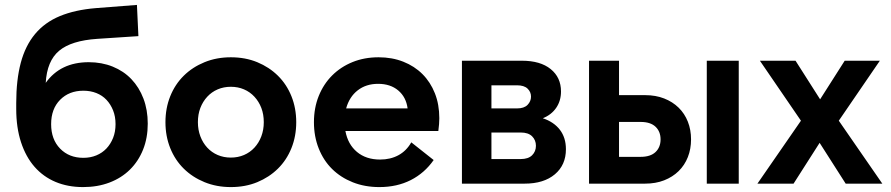

<svg xmlns="http://www.w3.org/2000/svg" viewBox="-20 -747 3625 781"><path d="M318 14Q256 14 206 -7Q156 -28 120.5 -68.5Q85 -109 65.5 -168.5Q46 -228 46 -304V-328Q46 -422 64.5 -491.5Q83 -561 122.5 -608.5Q162 -656 223.5 -681.5Q285 -707 370 -714L537 -727L543 -600L376 -589Q270 -582 220.5 -540.5Q171 -499 166 -410Q226 -494 341 -494Q394 -494 438.5 -476Q483 -458 514.5 -425Q546 -392 563.5 -346Q581 -300 581 -244Q581 -186 562 -138.5Q543 -91 508.5 -57Q474 -23 425.5 -4.5Q377 14 318 14ZM319 -105Q348 -105 372 -115Q396 -125 413 -143Q430 -161 440 -186Q450 -211 450 -242Q450 -273 440 -298Q430 -323 413 -341Q396 -359 372 -368.5Q348 -378 319 -378Q261 -378 224.5 -341Q188 -304 188 -242Q188 -180 224.5 -142.5Q261 -105 319 -105Z M919 14Q861 14 812 -6Q763 -26 727.5 -61Q692 -96 672.5 -144.5Q653 -193 653 -250Q653 -307 672.5 -355.5Q692 -404 727.5 -439Q763 -474 812 -494Q861 -514 919 -514Q978 -514 1026.5 -494Q1075 -474 1110.5 -439Q1146 -404 1165.5 -355.5Q1185 -307 1185 -250Q1185 -193 1165.5 -144.5Q1146 -96 1110.5 -61Q1075 -26 1026.5 -6Q978 14 919 14ZM919 -106Q948 -106 972.5 -116.5Q997 -127 1015 -146.5Q1033 -166 1043 -192.5Q1053 -219 1053 -250Q1053 -282 1043 -308Q1033 -334 1015 -353.5Q997 -373 972.5 -383.5Q948 -394 919 -394Q890 -394 865.5 -383.5Q841 -373 823 -353.5Q805 -334 795 -308Q785 -282 785 -250Q785 -219 795 -192.5Q805 -166 823 -146.5Q841 -127 865.5 -116.5Q890 -106 919 -106Z M1523 14Q1464 14 1415 -5.5Q1366 -25 1331 -59.5Q1296 -94 1276.5 -143Q1257 -192 1257 -250Q1257 -308 1276.5 -356.5Q1296 -405 1331 -440Q1366 -475 1414 -494.5Q1462 -514 1520 -514Q1575 -514 1620.5 -496Q1666 -478 1698.5 -445.5Q1731 -413 1749 -367.5Q1767 -322 1767 -266Q1767 -255 1766 -242Q1765 -229 1763 -214H1385Q1395 -160 1432 -129Q1469 -98 1526 -98Q1568 -98 1600.5 -115.5Q1633 -133 1653 -168L1744 -96Q1707 -43 1651 -14.5Q1595 14 1523 14ZM1518 -406Q1469 -406 1435 -379.5Q1401 -353 1388 -306H1638Q1632 -352 1600 -379Q1568 -406 1518 -406Z M1859 -500H2103Q2178 -500 2220 -466Q2262 -432 2262 -375Q2262 -337 2242.5 -308.5Q2223 -280 2188 -266Q2233 -251 2257.5 -219Q2282 -187 2282 -140Q2282 -76 2237 -38Q2192 0 2114 0H1859ZM2083 -306Q2112 -306 2126 -320.5Q2140 -335 2140 -354Q2140 -373 2126 -386.5Q2112 -400 2083 -400H1979V-306ZM2098 -100Q2129 -100 2144.5 -115.5Q2160 -131 2160 -154Q2160 -177 2144.5 -192.5Q2129 -208 2098 -208H1979V-100Z M2855 -500H2985V0H2855ZM2498 -109H2586Q2626 -109 2646.5 -128.5Q2667 -148 2667 -180Q2667 -212 2646.5 -231.5Q2626 -251 2586 -251H2498ZM2376 0V-500H2498V-360H2604Q2647 -360 2681.5 -346.5Q2716 -333 2740.5 -309Q2765 -285 2778 -252Q2791 -219 2791 -180Q2791 -141 2778 -108Q2765 -75 2740.5 -51Q2716 -27 2681.5 -13.5Q2647 0 2604 0Z M3238 -256 3071 -500H3216L3316 -343L3416 -500H3559L3392 -256L3569 0H3420L3314 -166L3208 0H3061Z"/></svg>

Font: NT Somic Bold
Style: Regular
Weight: 700
Designer: Ravid Balaliev — lead type designer, mastering
Michael Voronin — secret advisor, marketing
Ivan Kovalenko — best boy
Foundry: NT Type
Version: Version 0.7